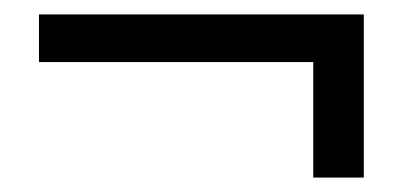

<svg xmlns="http://www.w3.org/2000/svg" viewBox="-20 -390 563 266"><path d="M414 -304H34V-370H484V-144H414Z"/></svg>

Font: Mozilla Text BETA
Style: Regular
Weight: 400
Designer: Studio DRAMA
Foundry: Studio DRAMA
Version: Version 0.100